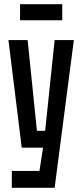

<svg xmlns="http://www.w3.org/2000/svg" viewBox="-20 -750 390 910"><path d="M36 140V60H167L184 -50H83L20 -560H111L155 -130H194L239 -560H330L239 140ZM75 -654V-730H275V-654Z"/></svg>

Font: Tektur Condensed
Style: Regular
Weight: 400
Width: 3
Designer: Adam Jagosz
Foundry: Adam Jagosz
Version: Version 1.005;gftools[0.9.30]